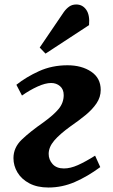

<svg xmlns="http://www.w3.org/2000/svg" viewBox="-20 -821 503 856"><path d="M53 -443Q97 -478 154.5 -504Q212 -530 281 -530Q344 -530 386.5 -501.5Q429 -473 429 -420Q429 -388 410.5 -360.5Q392 -333 361.5 -308Q331 -283 296 -259Q246 -223 221.5 -194Q197 -165 197 -135Q197 -109 214.5 -89.5Q232 -70 265 -70Q294 -70 327.5 -85Q361 -100 404 -127L427 -76Q370 -34 313.5 -9.5Q257 15 196 15Q146 15 111 -3.5Q76 -22 58 -52Q40 -82 40 -116Q40 -163 77 -198.5Q114 -234 173 -275Q220 -309 242 -336Q264 -363 264 -397Q264 -423 247.5 -437Q231 -451 208 -451Q182 -451 147 -435Q112 -419 78 -395ZM265 -768Q276 -783 289 -792Q302 -801 320 -801Q348 -801 364.5 -777.5Q381 -754 377 -709L183 -582L157 -609Z"/></svg>

Font: Literata 36pt
Style: Bold Italic
Weight: 700
Italic angle: -2°
Designer: Latin by Veronika Burian and Jose Scaglione. Greek by Irene Vlachou. Cyrillic by Vera Evstafieva
Foundry: TypeTogether
Version: Version 3.002